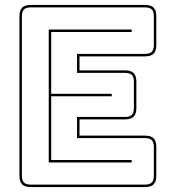

<svg xmlns="http://www.w3.org/2000/svg" viewBox="-20 -750 694 780"><path d="M105 10Q81 10 70 -1Q59 -12 59 -36V-684Q59 -708 70 -719Q81 -730 105 -730H569Q593 -730 604 -719Q615 -708 615 -684V-567Q615 -543 604 -532Q593 -521 569 -521H303V-464H488Q512 -464 523 -453Q534 -442 534 -418V-311Q534 -287 523 -276Q512 -265 488 -265H303V-199H569Q593 -199 604 -188Q615 -177 615 -153V-36Q615 -12 604 -1Q593 10 569 10ZM569 0Q588 0 596.5 -8.5Q605 -17 605 -36V-153Q605 -172 596.5 -180.5Q588 -189 569 -189H293V-275H488Q507 -275 515.5 -283.5Q524 -292 524 -311V-418Q524 -437 515.5 -445.5Q507 -454 488 -454H293V-531H569Q588 -531 596.5 -539.5Q605 -548 605 -567V-684Q605 -703 596.5 -711.5Q588 -720 569 -720H105Q86 -720 77.5 -711.5Q69 -703 69 -684V-36Q69 -17 77.5 -8.5Q86 0 105 0ZM515 -100V-90H178V-630H515V-620H188V-369H434V-359H188V-100Z"/></svg>

Font: Bungee Outline
Style: Regular
Weight: 400
Designer: David Jonathan Ross
Foundry: David Jonathan Ross
Version: Version 1.000;PS 1.0;hotconv 1.0.72;makeotf.lib2.5.5900